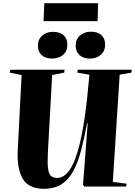

<svg xmlns="http://www.w3.org/2000/svg" viewBox="-20 -1166 844 1200"><path d="M685 -29 771 -18 769 0H506L499 -12L528 -395H524Q507 -302 487 -226.5Q467 -151 438 -97Q409 -43 364.5 -14.5Q320 14 254 14Q160 14 122.5 -48Q85 -110 91 -230L115 -697L41 -712L44 -730H384L381 -712L306 -697L279 -208Q276 -145 280.5 -112Q285 -79 298.5 -66.5Q312 -54 337 -54Q381 -54 416 -105Q451 -156 478 -265Q505 -374 524 -548L539 -699L463 -712L466 -730H804L801 -712L728 -699ZM453 -881Q453 -921 480.5 -944.5Q508 -968 548 -968Q590 -968 613.5 -946.5Q637 -925 637 -887Q637 -847 610 -823.5Q583 -800 543 -800Q501 -800 477 -821.5Q453 -843 453 -881ZM217 -881Q217 -920 244 -943.5Q271 -967 311 -967Q354 -967 377.5 -946Q401 -925 401 -886Q401 -846 374 -823Q347 -800 306 -800Q264 -800 240.5 -821Q217 -842 217 -881ZM257 -1146H593L590 -1034H252Z"/></svg>

Font: Literata 72pt ExtraBold
Style: Italic
Weight: 800
Italic angle: -2°
Designer: Latin by Veronika Burian and Jose Scaglione. Greek by Irene Vlachou. Cyrillic by Vera Evstafieva
Foundry: TypeTogether
Version: Version 3.002